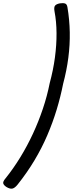

<svg xmlns="http://www.w3.org/2000/svg" viewBox="-52 -1098 458 1204"><path d="M-17 20Q32 -41 75.5 -112Q119 -183 154.5 -259.5Q190 -336 217 -416.5Q244 -497 260 -578Q282 -659 292.5 -738Q303 -817 302.5 -890Q302 -963 290 -1026Q285 -1053 293.5 -1063Q302 -1073 324 -1077Q344 -1080 356 -1076Q368 -1072 371 -1052Q384 -975 385.5 -896Q387 -817 376.5 -736Q366 -655 344 -573Q328 -492 303.5 -411Q279 -330 244.5 -249.5Q210 -169 163.5 -91.5Q117 -14 58 60Q41 81 26 84.5Q11 88 -11 75Q-28 64 -31.5 52.5Q-35 41 -17 20Z"/></svg>

Font: Playwrite RO
Style: Regular
Weight: 400
Designer: Veronika Burian, José Scaglione
Foundry: TypeTogether
Version: Version 1.002